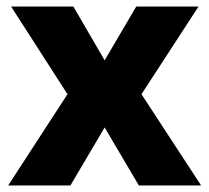

<svg xmlns="http://www.w3.org/2000/svg" viewBox="-20 -662 642 589"><path d="M187 -373 14 -642H205L301 -477L398 -642H589L414 -373L597 -93H406L301 -271L196 -93H5Z"/></svg>

Font: Noto Sans Telugu UI ExtraBold
Style: Regular
Weight: 800
Designer: Jelle Bosma - Monotype Design Team
Foundry: Monotype Imaging Inc.
Version: Version 2.005; ttfautohint (v1.8.4.7-5d5b)